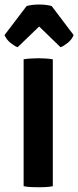

<svg xmlns="http://www.w3.org/2000/svg" viewBox="-20 -804 338 829"><path d="M82 -548Q96.5 -550.5 115.2 -551.5Q134 -552.5 146 -552.5Q159 -552.5 175.8 -551.5Q192.5 -550.5 208 -548V0Q192.5 3 175.8 3.8Q159 4.5 146 4.5Q134 4.5 115.2 3.8Q96.5 3 82 0ZM203 -778 298 -652.5Q290 -633 272.5 -619Q255 -605 241.5 -600L149 -689.5L56 -600Q42.5 -605 25.2 -619Q8 -633 -0.5 -652.5L95 -778Q119 -784.5 149 -784.5Q179 -784.5 203 -778Z"/></svg>

Font: Signika Negative SC SemiBold
Style: Regular
Weight: 600
Designer: Anna Giedryś
Foundry: Anna Giedryś
Version: Version 2.000; ttfautohint (v1.8.3) -l 8 -r 50 -G 200 -x 9 -